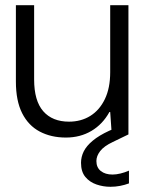

<svg xmlns="http://www.w3.org/2000/svg" viewBox="-20 -516 560 737"><path d="M233 12Q176 12 132.5 -11Q89 -34 65 -81.5Q41 -129 41 -203V-496H111V-211Q111 -129 146 -89Q181 -49 245 -49Q291 -49 326.5 -71Q362 -93 382.5 -135.5Q403 -178 403 -239V-496H473V0H409L403 -86H400Q374 -39 331 -13.5Q288 12 233 12ZM404 201Q376 201 350 192Q324 183 307.5 163Q291 143 291 109Q291 86 301.5 65Q312 44 336 24Q360 4 399 -14L455 -38L473 0L413 29Q379 45 364.5 64Q350 83 350 102Q350 127 367 140.5Q384 154 412 154Q426 154 442.5 150Q459 146 475 139V188Q459 194 441 197.5Q423 201 404 201Z"/></svg>

Font: DM Sans 36pt Light
Style: Regular
Weight: 300
Designer: Colophon Foundry, Jonny Pinhorn
Foundry: Colophon Foundry
Version: Version 4.004;gftools[0.9.30]